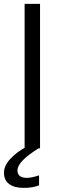

<svg xmlns="http://www.w3.org/2000/svg" viewBox="-23 -751 323 972"><path d="M0 0ZM101.6 0V-731.4H179.7V0ZM-2.9 124Q-2.9 86.9 30.3 52.2Q63.5 17.6 102.5 -2.9H176.8Q65.4 65.4 65.4 111.3Q65.4 149.4 112.3 149.4Q136.7 149.4 174.8 136.7V187.5Q141.6 200.2 97.7 200.2Q48.8 200.2 22.9 180.2Q-2.9 160.2 -2.9 124Z"/></svg>

Font: Batunionen A1
Style: Regular
Weight: 400
Designer: HanYang I&C Co.,Ltd.
Foundry: HanYang I&C Co.,Ltd.
Version: Version 2.50; ttfautohint (v1.6)